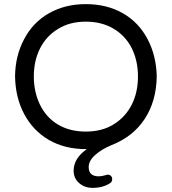

<svg xmlns="http://www.w3.org/2000/svg" viewBox="-20 -712 832 931"><path d="M410 98Q410 143 459 143Q474 143 493 137L496 136L502 135Q512 135 518 141Q524 147 524 157Q524 169 514 176Q479 199 429 199Q390 199 363.5 175.5Q337 152 337 116Q337 56 401 11H396Q294 11 216 -34Q140 -79 97.5 -158.5Q55 -238 53 -341Q54 -442 97 -522Q139 -603 217 -647.5Q295 -692 396 -692Q499 -692 577 -647Q653 -603 695.5 -522.5Q738 -442 740 -341Q738 -221 681.5 -135Q625 -49 520 -8Q472 12 441 40Q410 68 410 98ZM174 -204Q205 -141 262 -107.5Q319 -74 396 -74Q475 -74 531 -109Q588 -144 618.5 -204Q649 -264 649 -341Q649 -417 619 -478Q588 -539 530.5 -573Q473 -607 396 -607Q318 -607 262 -572Q205 -538 174.5 -478Q144 -418 144 -341Q144 -266 174 -204Z"/></svg>

Font: 寒蝉全圆体
Style: Regular
Weight: 400
Designer: Warren2060
      Designed by Motoya company      

      [Varela Round]
      Joe Prince(Latin component); Avraham Cornf
Foundry: ChillType
Version: Version 3.200